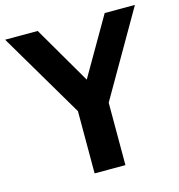

<svg xmlns="http://www.w3.org/2000/svg" viewBox="-137 -836 871 933"><g transform="rotate(-15 298.5 -370.0)"><path d="M224.5 0V-313L-27.5 -740H136.5L305.5 -450L473.5 -740H625.5L379.5 -314V0Z"/></g></svg>

Font: Encode Sans SmCnd
Style: Bold
Weight: 700
Width: 4
Designer: Multiple Designers
Foundry: Impallari Type
Version: Version 3.002; ttfautohint (v1.8.3) -l 8 -r 50 -G 200 -x 14 